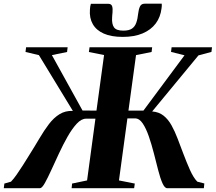

<svg xmlns="http://www.w3.org/2000/svg" viewBox="-46 -992 1138 1012"><path d="M-26 0 -23 -24.5 12 -34.5Q25.5 -48.5 41 -70.5Q56.5 -92.5 73.5 -119.2Q90.5 -146 107.5 -173.5Q136.5 -219.5 161.5 -262Q186.5 -304.5 212 -338Q237.5 -371.5 268 -390.2Q298.5 -409 338 -407.5L159 -701.5L88.5 -718L91.5 -743H310.5L307.5 -718L227.5 -701.5L389 -409.5L462.5 -409L502.5 -702L422.5 -718L426 -743H756L753 -718L671 -701.5L631 -409H710L926.5 -700.5L855.5 -718.5L858.5 -743H1071.5L1068.5 -718.5L1000 -700L756 -404.5Q791.5 -402 816 -382.5Q840.5 -363 858 -331.5Q875.5 -300 890 -261.8Q904.5 -223.5 919.5 -184Q928.5 -160.5 937.5 -138Q946.5 -115.5 955.5 -95.8Q964.5 -76 974.2 -60.2Q984 -44.5 994 -34.5L1031 -25L1028.5 0H835.5Q822 0 810.2 -26.5Q798.5 -53 787.8 -95Q777 -137 765 -184Q753 -231 738.5 -273Q724 -315 706.2 -341.5Q688.5 -368 665.5 -368H625.5L581 -41L664.5 -24.5L661 0H331.5L334 -24.5L413 -41L457 -366.5H408Q383 -366.5 358.5 -340Q334 -313.5 310.2 -271.8Q286.5 -230 264.8 -183.2Q243 -136.5 224 -94.8Q205 -53 190 -26.5Q175 0 164.5 0ZM524 -972Q541 -972 545 -959.2Q549 -946.5 547 -926Q546.5 -920 545.8 -913.2Q545 -906.5 545 -901Q542.5 -865.5 554.8 -848Q567 -830.5 604 -830.5Q633.5 -830.5 649.2 -841Q665 -851.5 672.2 -872Q679.5 -892.5 682.5 -922Q685 -944 692 -958.2Q699 -972.5 716 -972.5H806.5Q807 -967 806.8 -961Q806.5 -955 805.5 -948.5Q800 -902 774.8 -868.2Q749.5 -834.5 705.8 -816Q662 -797.5 601 -797.5Q540.5 -797.5 501 -815Q461.5 -832.5 443 -865Q424.5 -897.5 428 -941.5Q428.5 -950 429.5 -957.2Q430.5 -964.5 433 -972Z"/></svg>

Font: Merriweather 120pt ExtraBold
Style: Italic
Weight: 800
Italic angle: -7.8°
Version: Version 2.101